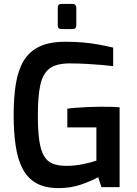

<svg xmlns="http://www.w3.org/2000/svg" viewBox="-20 -959 701 984"><path d="M281 5Q211 5 166.5 -20Q122 -45 96.5 -93Q71 -141 60.5 -211Q50 -281 50 -370Q50 -461 61.5 -531Q73 -601 102 -648.5Q131 -696 182.5 -720.5Q234 -745 315 -745Q361 -745 403 -741.5Q445 -738 484 -731Q523 -724 560 -715V-620Q539 -623 503.5 -626Q468 -629 425 -631.5Q382 -634 336 -634Q270 -634 235 -608.5Q200 -583 187 -525Q174 -467 174 -369Q174 -292 181 -241.5Q188 -191 204.5 -161.5Q221 -132 249.5 -120.5Q278 -109 319 -109Q363 -109 404.5 -117.5Q446 -126 474 -136V-306H325V-402Q345 -405 373.5 -407Q402 -409 433 -410.5Q464 -412 494 -412Q524 -412 548.5 -411.5Q573 -411 593 -409V0H500L483 -51Q452 -33 398 -14Q344 5 281 5ZM295 -810Q276 -810 276 -829V-919Q276 -939 295 -939H352Q361 -939 366 -933.5Q371 -928 371 -919V-829Q371 -810 352 -810Z"/></svg>

Font: Exo Thin SemiBold
Style: Regular
Weight: 600
Version: Version 2.000